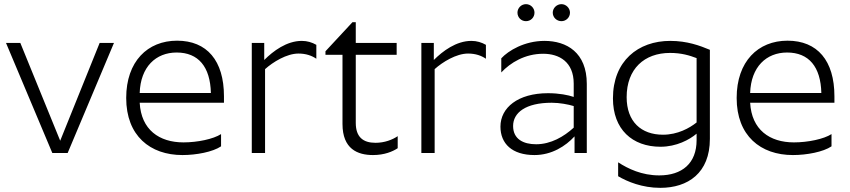

<svg xmlns="http://www.w3.org/2000/svg" viewBox="-20 -737 4095 925"><path d="M232 0H306L529 -530H460L270 -59L78 -530H9Z M1045 -32V-91C1008 -67 931 -51 864 -51C747 -51 660 -112 653 -242H1059V-273C1059 -445 977 -541 833 -541C691 -541 588 -441 588 -265C588 -83 703 10 859 10C926 10 1005 -5 1045 -32ZM831 -484C936 -484 993 -415 996 -289H653C657 -415 731 -484 831 -484Z M1193 -530V0H1257V-404C1295 -438 1361 -479 1418 -479C1454 -479 1482 -469 1504 -454V-521C1483 -533 1460 -540 1434 -540C1361 -540 1296 -491 1253 -448V-530Z M1896 -23V-81C1871 -64 1833 -49 1789 -49C1729 -49 1694 -77 1694 -145V-473H1891V-530H1694V-630H1678L1548 -490V-473H1630V-140C1630 -19 1703 10 1777 10C1832 10 1872 -7 1896 -23Z M2010 -530V0H2074V-404C2112 -438 2178 -479 2235 -479C2271 -479 2299 -469 2321 -454V-521C2300 -533 2277 -540 2251 -540C2178 -540 2113 -491 2070 -448V-530Z M2514 -635C2537 -635 2555 -653 2555 -676C2555 -698 2537 -717 2514 -717C2491 -717 2473 -698 2473 -676C2473 -653 2491 -635 2514 -635ZM2685 -635C2707 -635 2726 -653 2726 -676C2726 -698 2707 -717 2685 -717C2662 -717 2643 -698 2643 -676C2643 -653 2662 -635 2685 -635ZM2744 -334V-270C2718 -279 2674 -288 2620 -288C2475 -288 2391 -218 2391 -127C2391 -45 2447 10 2555 10C2638 10 2705 -33 2748 -80V0H2807V-333C2807 -484 2710 -540 2603 -540C2507 -540 2429 -493 2395 -456V-388C2439 -435 2509 -478 2597 -478C2674 -478 2744 -439 2744 -334ZM2452 -130C2452 -194 2512 -242 2638 -242C2676 -242 2718 -234 2744 -226V-122C2697 -79 2634 -42 2563 -42C2501 -42 2452 -67 2452 -130Z M3400 -68V-497C3352 -517 3291 -540 3209 -540C3054 -540 2933 -443 2933 -263C2933 -114 3026 -30 3162 -30C3239 -30 3302 -64 3336 -93V-62C3336 50 3266 108 3156 108C3072 108 3006 76 2958 45V112C3002 138 3074 168 3161 168C3294 168 3400 97 3400 -68ZM2999 -269C2999 -405 3084 -482 3208 -482C3263 -482 3302 -470 3336 -457V-147C3302 -120 3245 -88 3174 -88C3069 -88 2999 -151 2999 -269Z M3986 -32V-91C3949 -67 3872 -51 3805 -51C3688 -51 3601 -112 3594 -242H4000V-273C4000 -445 3918 -541 3774 -541C3632 -541 3529 -441 3529 -265C3529 -83 3644 10 3800 10C3867 10 3946 -5 3986 -32ZM3772 -484C3877 -484 3934 -415 3937 -289H3594C3598 -415 3672 -484 3772 -484Z"/></svg>

Font: Roundo
Style: Regular
Weight: 400
Designer: Shiva Nallaperumal
Foundry: Indian Type Foundry
Version: Version 2.000